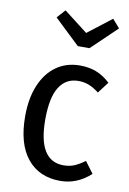

<svg xmlns="http://www.w3.org/2000/svg" viewBox="-89 -837 607 905"><g transform="rotate(10 214.5 -385.0)"><path d="M408 -482 367 -428Q343 -447 319.5 -456.5Q296 -466 268 -466Q209 -466 177 -416Q145 -366 145 -260Q145 -62 267 -62Q295 -62 318 -71.5Q341 -81 368 -101L409 -46Q345 13 264 13Q163 13 106 -57Q49 -127 49 -259Q49 -345 75.5 -408Q102 -471 150 -505Q198 -539 263 -539Q306 -539 341 -525.5Q376 -512 408 -482ZM413 -743 292 -627H236L114 -743L150 -783L264 -695L378 -783Z"/></g></svg>

Font: Fira Sans Condensed
Style: Regular
Weight: 400
Width: 3
Designer: bBox Type GmbH & Carrois Corporate GbR & Edenspiekermann AG
Foundry: bBox Type GmbH & Carrois Corporate GbR & Edenspiekermann AG
Version: Version 4.301